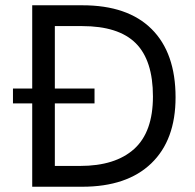

<svg xmlns="http://www.w3.org/2000/svg" viewBox="-20 -710 743 730"><path d="M293.5 -689.9Q465.8 -689.9 556.6 -599.4Q647.5 -508.8 647.5 -339.8Q647.5 -177.7 555.2 -88.9Q462.9 0 292.5 0H102.5V-316.9H29.3V-373.5H102.5V-689.9ZM284.2 -79.1Q418.5 -79.1 490 -143.6Q561.5 -208 561.5 -343.3Q561.5 -480.5 496.1 -545.7Q430.7 -610.8 292 -610.8H188.5V-373.5H339.4V-316.9H188.5V-79.1Z"/></svg>

Font: HK Grotesk Medium Legacy
Style: Regular
Weight: 500
Designer: Alfredo Marco Pradil
Foundry: Hanken Design Co.
Version: Version 2.022;PS 002.022;hotconv 1.0.88;makeotf.lib2.5.64775